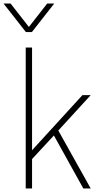

<svg xmlns="http://www.w3.org/2000/svg" viewBox="-74 -1070 566 1090"><path d="M441 0H399L232 -301L108 -167V0H72V-800H108V-217L394 -530H441L257 -329ZM107 -888H73L-54 -1050H-14L90 -917L194 -1050H234Z"/></svg>

Font: Tanohe Sans ExtraLight
Style: Regular
Weight: 250
Designer: Village Type and Design LLC & Cristiano Sobral
Foundry: Cooper Hewitt Smithsonian Design Museum
Version: Version 1.00;May 30, 2020;FontCreator 12.0.0.2522 64-bit; tt